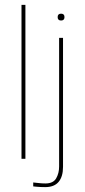

<svg xmlns="http://www.w3.org/2000/svg" viewBox="-20 -650 346 786"><path d="M68 0V-630H84V0ZM165 116Q146 116 130.5 114.5Q115 113 116 113V97Q127 98 139.5 99.5Q152 101 166 101Q198 101 210 80Q222 59 222 32V-495H238V33Q238 73 220 94.5Q202 116 165 116ZM230 -566Q216 -566 216 -580Q216 -594 230 -594Q244 -594 244 -580Q244 -566 230 -566Z"/></svg>

Font: Alumni Sans Pinstripe
Style: Regular
Weight: 400
Designer: Robert E. Leuschke
Foundry: Robert E. Leuschke
Version: Version 1.010; ttfautohint (v1.8.4.7-5d5b)